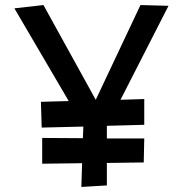

<svg xmlns="http://www.w3.org/2000/svg" viewBox="-20 -718 720 760"><path d="M147 -172V-70L305 -72L302 22L403 16V-73L549 -75L551 -170H403V-218L404 -220L551 -224V-326L457 -323L647 -695L536 -698L359 -323L152 -698L37 -685L252 -318L142 -315L145 -213L310 -217L308 -171Z"/></svg>

Font: McLaren
Style: Regular
Weight: 400
Designer: Astigmatic (AOETI)
Foundry: Astigmatic (AOETI)
Version: Version 1.000